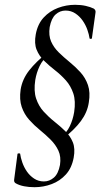

<svg xmlns="http://www.w3.org/2000/svg" viewBox="-20 -592 436 800"><path d="M124 188Q100 188 80 184Q60 180 46 172Q42 170 40 166Q38 162 39 156L53 49Q54 47 59 47Q64 47 64 49Q66 65 73 85Q80 105 92 122.5Q104 140 122 152Q140 164 163 164Q186 164 204.5 148Q223 132 230 95Q235 61 223.5 36Q212 11 191 -10Q170 -31 146 -50.5Q122 -70 101.5 -93Q81 -116 70.5 -146.5Q60 -177 66 -219Q73 -262 101.5 -298.5Q130 -335 178 -373L184 -364Q158 -344 145 -316.5Q132 -289 127 -259Q120 -213 130.5 -181.5Q141 -150 162 -127Q183 -104 207 -85Q231 -66 252 -45.5Q273 -25 283.5 1Q294 27 287 65Q279 108 254.5 135Q230 162 195.5 175Q161 188 124 188ZM239 -11 233 -20Q258 -39 271 -66.5Q284 -94 289 -125Q296 -171 285.5 -202.5Q275 -234 254.5 -257Q234 -280 209.5 -299Q185 -318 164 -338.5Q143 -359 132.5 -385Q122 -411 129 -449Q137 -492 162 -519Q187 -546 221.5 -559Q256 -572 293 -572Q317 -572 337 -567.5Q357 -563 371 -556Q374 -554 376.5 -550Q379 -546 378 -540L363 -433Q363 -430 358 -430Q353 -430 353 -433Q351 -448 344 -468Q337 -488 324.5 -506Q312 -524 294 -536Q276 -548 253 -548Q230 -548 212 -532Q194 -516 187 -479Q182 -444 193 -419Q204 -394 225 -373.5Q246 -353 270 -333.5Q294 -314 315 -291Q336 -268 346.5 -237.5Q357 -207 350 -165Q344 -124 317 -87.5Q290 -51 239 -11Z"/></svg>

Font: Cormorant Infant Light Medium
Style: Italic
Weight: 500
Italic angle: -10°
Version: Version 4.001